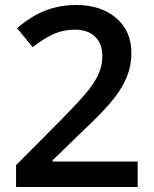

<svg xmlns="http://www.w3.org/2000/svg" viewBox="-20 -744 611 764"><path d="M527.8 -101.1V0H43.9V-86.9L228 -272Q309.6 -356 335.9 -390.1Q362.8 -425.8 375 -456.5Q387.2 -487.3 387.2 -522Q387.2 -570.3 358.2 -598.1Q329.1 -626 277.8 -626Q236.3 -626 198.2 -610.8Q160.2 -595.2 109.9 -556.2L47.9 -631.8Q106 -681.6 163.6 -703.1Q219.2 -724.1 283.2 -724.1Q382.3 -724.1 442.9 -671.9Q502.9 -620.1 502.9 -532.2Q502.9 -483.4 485.4 -440.4Q468.8 -397.5 432.1 -350.6Q395.5 -303.7 313 -226.1L189 -106V-101.1Z"/></svg>

Font: Open Sans
Style: SemiBold
Weight: 600
Foundry: Ascender Corporation
Version: Version 1.10